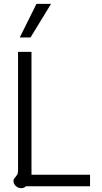

<svg xmlns="http://www.w3.org/2000/svg" viewBox="-20 -970 529 1000"><path d="M50 -28Q50 -36 57.5 -44.5Q65 -53 69.5 -60.5Q74 -68 74 -83V-700H144V-60H449V0H115Q106 10 91 10Q74 10 62 -1.5Q50 -13 50 -28ZM170 -950H246L139 -775H83Z"/></svg>

Font: Niramit Light
Style: Regular
Weight: 300
Designer: Katatrad Aksorn Co.,Ltd.
Foundry: Cadson Demak Co.,Ltd.
Version: Version 1.000; ttfautohint (v1.6)